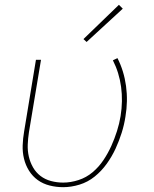

<svg xmlns="http://www.w3.org/2000/svg" viewBox="-20 -768 640 796"><path d="M242 8Q213 8 185.5 1Q158 -6 136.5 -21.5Q115 -37 100.5 -60Q86 -83 79.5 -110Q73 -137 74 -165.5Q75 -194 80 -223L129 -520H150L100 -220Q96 -194 95 -168.5Q94 -143 99.5 -119Q105 -95 117 -74Q129 -53 148 -38.5Q167 -24 191.5 -17.5Q216 -11 242 -11Q273 -11 305.5 -21.5Q338 -32 364 -54Q390 -76 409 -104.5Q428 -133 441.5 -163Q455 -193 465 -224.5Q475 -256 480 -287Q490 -349 482 -408Q474 -467 448 -518L467 -527Q494 -474 502.5 -411.5Q511 -349 500 -284Q495 -251 484.5 -217.5Q474 -184 459 -151.5Q444 -119 422.5 -89Q401 -59 372.5 -36Q344 -13 309.5 -2.5Q275 8 242 8ZM339 -594 326 -606 473 -748 489 -732Z"/></svg>

Font: Iosevka SS04 Th Ex Obl
Style: Regular
Weight: 100
Width: 7
Italic angle: -9°
Monospace: yes
Designer: Belleve Invis
Foundry: Belleve Invis
Version: Version 19.0.0; ttfautohint (v1.8.4)